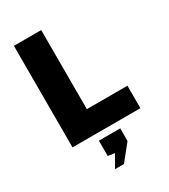

<svg xmlns="http://www.w3.org/2000/svg" viewBox="-231 -830 1040 1184"><g transform="rotate(-30 289.0 -238.0)"><path d="M67.5 0V-723H262V-160H551V0ZM227 247.5 277 161.5 229 154.5V45.5H381V135.5L291 247.5Z"/></g></svg>

Font: Public Sans Thin Black
Style: Regular
Weight: 900
Version: Version 2.001